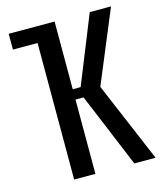

<svg xmlns="http://www.w3.org/2000/svg" viewBox="-119 -898 835 986"><g transform="rotate(-15 298.5 -405.0)"><path d="M152 0V-726H21V-810H265V-450H307L452 -810H565L405 -425L585 0H472L308 -395H265V0Z"/></g></svg>

Font: Oswald
Style: Regular
Weight: 400
Designer: Vernon Adams
Foundry: Vernon Adams
Version: Version 4.103; ttfautohint (v1.8.3)